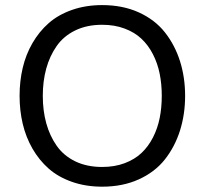

<svg xmlns="http://www.w3.org/2000/svg" viewBox="-20 -718 796 747"><path d="M377.4 8.3Q313.5 8.3 260 -10.5Q206.5 -29.3 169.4 -62Q132.3 -94.7 106.4 -139.6Q80.6 -184.6 68.4 -236.3Q56.2 -288.1 56.2 -345.2Q56.2 -402.3 68.4 -454.1Q80.6 -505.9 106.4 -550.5Q132.3 -595.2 169.4 -627.9Q206.5 -660.6 260 -679.4Q313.5 -698.2 377.4 -698.2Q457.5 -698.2 520.3 -669.7Q583 -641.1 621.8 -591.8Q660.6 -542.5 680.4 -479.7Q700.2 -417 700.2 -345.2Q700.2 -273.4 680.4 -210.4Q660.6 -147.5 621.8 -98.1Q583 -48.8 520.3 -20.3Q457.5 8.3 377.4 8.3ZM377.4 -68.4Q425.8 -68.4 464.8 -83Q503.9 -97.7 530.5 -122.8Q557.1 -147.9 575.2 -183.3Q593.3 -218.8 601.3 -259Q609.4 -299.3 609.4 -345.2Q609.4 -390.6 601.3 -430.9Q593.3 -471.2 575.2 -506.6Q557.1 -542 530.5 -567.1Q503.9 -592.3 464.8 -606.9Q425.8 -621.6 377.4 -621.6Q317.9 -621.6 272.7 -599.6Q227.5 -577.6 200.4 -538.8Q173.3 -500 159.9 -451.2Q146.5 -402.3 146.5 -345.2Q146.5 -287.6 159.9 -238.8Q173.3 -189.9 200.4 -151.1Q227.5 -112.3 272.7 -90.3Q317.9 -68.4 377.4 -68.4Z"/></svg>

Font: HK Grotesk Medium Legacy
Style: Regular
Weight: 500
Designer: Alfredo Marco Pradil
Foundry: Hanken Design Co.
Version: Version 2.022;PS 002.022;hotconv 1.0.88;makeotf.lib2.5.64775